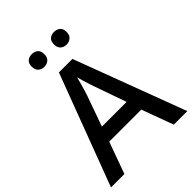

<svg xmlns="http://www.w3.org/2000/svg" viewBox="-255 -1039 1165 1165"><g transform="rotate(-45 328.0 -456.0)"><path d="M539 0 464 -204H189L115 0H0L270 -717H386L655 0ZM364 -499Q360 -510 352.5 -532.5Q345 -555 338 -579Q331 -603 327 -618Q322 -598 315.5 -574.5Q309 -551 303 -531Q297 -511 293 -499L222 -300H434ZM178 -858Q178 -887 194 -899.5Q210 -912 232 -912Q254 -912 270 -899.5Q286 -887 286 -858Q286 -830 270 -816.5Q254 -803 232 -803Q210 -803 194 -816.5Q178 -830 178 -858ZM369 -858Q369 -887 384.5 -899.5Q400 -912 422 -912Q444 -912 460.5 -899.5Q477 -887 477 -858Q477 -830 460.5 -816.5Q444 -803 422 -803Q400 -803 384.5 -816.5Q369 -830 369 -858Z"/></g></svg>

Font: Noto Sans Javanese Medium
Style: Regular
Weight: 500
Version: Version 2.004